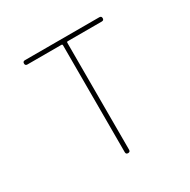

<svg xmlns="http://www.w3.org/2000/svg" viewBox="-124 -637 748 755"><g transform="rotate(-30 250.0 -260.0)"><path d="M81.1 -500Q71.3 -500 71.3 -509.8Q71.3 -519.5 81.1 -519.5H418.9Q428.7 -519.5 428.7 -509.8Q428.7 -500 418.9 -500H264.6Q259.8 -500 259.8 -495.1V-9.8Q259.8 0 250 0Q240.2 0 240.2 -9.8V-495.1Q240.2 -500 235.4 -500Z"/></g></svg>

Font: Rounded-L Mgen+ 2m thin
Style: Regular
Weight: 100
Designer: [Source Han Sans]
Ryoko NISHIZUKA  (kana & ideographs); Paul D. Hunt (Latin, Greek & Cyrillic); Wenlong ZHANG  (bopomofo
Version: Version 1.059.20150602